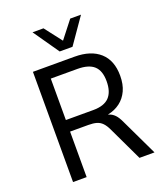

<svg xmlns="http://www.w3.org/2000/svg" viewBox="-164 -1042 1001 1154"><g transform="rotate(-20 336.5 -464.5)"><path d="M102 0V-705H368Q472 -705 529.5 -653.5Q587 -602 587 -504Q587 -449 568.5 -409Q550 -369 517 -344Q484 -319 440 -310V-308L447 -306Q465 -300 480.5 -284Q496 -268 511 -235L623 0H527L423 -219Q410 -247 394.5 -263Q379 -279 358 -285Q337 -291 306 -291H189V0ZM189 -365H364Q434 -365 466.5 -399Q499 -433 499 -501Q499 -568 465 -599Q431 -630 359 -630H189ZM295 -765 181 -929H251L336 -819L422 -929H491L377 -765Z"/></g></svg>

Font: Nunito Sans 7pt SemiCondensed
Style: Regular
Weight: 400
Width: 4
Designer: Vernon Adams
Foundry: Vernon Adams
Version: Version 3.101;gftools[0.9.27]